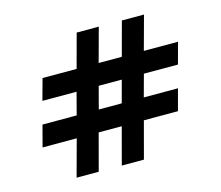

<svg xmlns="http://www.w3.org/2000/svg" viewBox="-102 -853 1135 985"><g transform="rotate(-15 466.0 -360.5)"><path d="M188.5 -1H306L358 -196H480.5L428.5 -1H546L598 -196H779L809.5 -309.5H628L660 -427H841L871.5 -540H690L739 -720H621.5L573 -540H450L499 -720H381.5L333 -540H152L121 -427H302.5L271.5 -309.5H90L60 -196H241.5ZM389 -309.5 420 -427H542.5L511 -309.5Z"/></g></svg>

Font: Manrope
Style: Bold
Weight: 700
Designer: Mikhail Sharanda
Foundry: Mikhail Sharanda
Version: Version 4.505;FEAKit 1.0